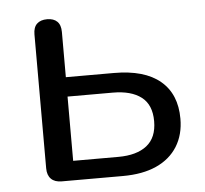

<svg xmlns="http://www.w3.org/2000/svg" viewBox="-42 -538 622 582"><g transform="rotate(-5 269.0 -247.0)"><path d="M123 0Q102 0 90.8 -11.2Q79.5 -22.5 79.5 -43.5V-451Q79.5 -472.5 90.5 -483Q101.5 -493.5 121.5 -493.5Q141.5 -493.5 152.2 -483Q163 -472.5 163 -451V-313.5H309Q402 -313.5 450 -273.2Q498 -233 498 -158Q498 -109.5 475.8 -73.8Q453.5 -38 411.5 -19Q369.5 0 309 0ZM163 -59H300.5Q356.5 -59 387.2 -83.2Q418 -107.5 418 -157.5Q418 -207.5 387.2 -231Q356.5 -254.5 300.5 -254.5H163Z"/></g></svg>

Font: Nunito ExtraLight
Style: Regular
Weight: 200
Designer: Vernon Adams
Foundry: Vernon Adams
Version: Version 3.602;April 4, 2023;FontCreator 14.0.0.2856 64-bit